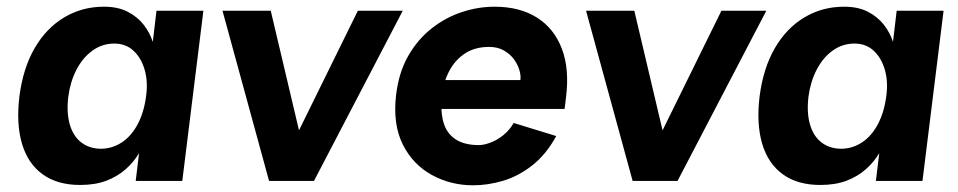

<svg xmlns="http://www.w3.org/2000/svg" viewBox="-20 -540 2859 573"><path d="M219 12Q151 12 107 -20Q63 -52 45.5 -111.5Q28 -171 38 -253Q49 -337 83.5 -396.5Q118 -456 171.5 -488Q225 -520 290 -520Q332 -520 361 -505Q390 -490 408.5 -466.5Q427 -443 436 -415L447 -508H587L524 0H385L395 -83Q379 -56 354.5 -34.5Q330 -13 297 -0.5Q264 12 219 12ZM283 -96Q317 -97 345 -116Q373 -135 391.5 -170.5Q410 -206 416 -253Q422 -297 411.5 -332.5Q401 -368 378 -389Q355 -410 321 -410Q285 -410 256 -389Q227 -368 208.5 -332.5Q190 -297 184 -253Q178 -205 188 -169.5Q198 -134 222.5 -115Q247 -96 283 -96Z M644 -508H788L908 0H783ZM1182 -508 917 0H798L1048 -508Z M1392 13Q1325 13 1268.5 -18Q1212 -49 1182 -109Q1152 -169 1162 -256Q1170 -324 1198.5 -373.5Q1227 -423 1268.5 -455.5Q1310 -488 1358.5 -504Q1407 -520 1456 -520Q1531 -520 1582.5 -487.5Q1634 -455 1657 -394Q1680 -333 1669 -248L1665 -215H1262L1272 -301H1533Q1535 -314 1530 -331Q1525 -348 1513.5 -363.5Q1502 -379 1483.5 -389.5Q1465 -400 1440 -400Q1398 -400 1368.5 -381Q1339 -362 1321.5 -329.5Q1304 -297 1299 -256Q1294 -210 1303 -176.5Q1312 -143 1338.5 -125Q1365 -107 1409 -107Q1424 -107 1444 -114.5Q1464 -122 1482.5 -137Q1501 -152 1513 -173L1640 -134Q1610 -79 1568.5 -46.5Q1527 -14 1481.5 -0.5Q1436 13 1392 13Z M1729 -508H1873L1993 0H1868ZM2267 -508 2002 0H1883L2133 -508Z M2428 12Q2360 12 2316 -20Q2272 -52 2254.5 -111.5Q2237 -171 2247 -253Q2258 -337 2292.5 -396.5Q2327 -456 2380.5 -488Q2434 -520 2499 -520Q2541 -520 2570 -505Q2599 -490 2617.5 -466.5Q2636 -443 2645 -415L2656 -508H2796L2733 0H2594L2604 -83Q2588 -56 2563.5 -34.5Q2539 -13 2506 -0.5Q2473 12 2428 12ZM2492 -96Q2526 -97 2554 -116Q2582 -135 2600.5 -170.5Q2619 -206 2625 -253Q2631 -297 2620.5 -332.5Q2610 -368 2587 -389Q2564 -410 2530 -410Q2494 -410 2465 -389Q2436 -368 2417.5 -332.5Q2399 -297 2393 -253Q2387 -205 2397 -169.5Q2407 -134 2431.5 -115Q2456 -96 2492 -96Z"/></svg>

Font: Inclusive Sans
Style: Bold Italic
Weight: 700
Italic angle: -7°
Designer: Olivia King
Foundry: Olivia King
Version: Version 2.004